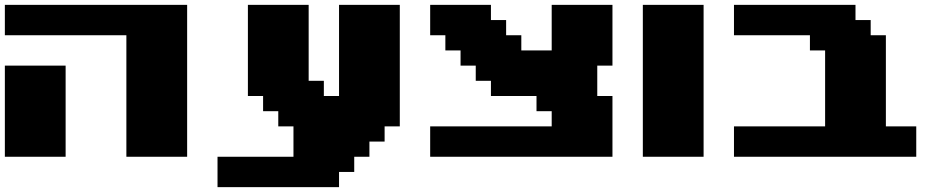

<svg xmlns="http://www.w3.org/2000/svg" viewBox="-20 -645 3915 790"><path d="M500 0H750V-625H0V-500H500ZM0 0H250V-375H0Z M875 125H1375V62.5H1437.5V0H1500V-62.5H1562.5V-125H1625V-625H1375V-250H1312.5V-312.5H1250V-625H1000V-250H1062.5V-187.5H1125V-125H1187.5V0H875Z M1750 0H2500V-250H2437.5V-375H2500V-625H2250V-437.5H2125V-500H2062.5V-562.5H2000V-625H1750V-500H1812.5V-437.5H1875V-375H1937.5V-312.5H2000V-250H2187.5V-187.5H2250V-125H1750Z M2625 0H2875V-625H2625Z M3000 0H3750V-125H3625V-500H3562.5V-562.5H3500V-625H3000V-500H3312.5V-437.5H3375V-125H3000Z"/></svg>

Font: Faithful 32x
Style: Bold
Weight: 400
Foundry: Faithful Resource Pack
Version: Version 1.0; January 27, 2023